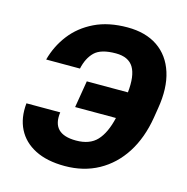

<svg xmlns="http://www.w3.org/2000/svg" viewBox="-109 -841 929 955"><g transform="rotate(15 355.5 -363.5)"><path d="M43.3 -242.2H217.3Q201.3 -127.1 328.8 -127.1Q399.5 -127.1 436.6 -167.1Q473.7 -207 492.2 -286.9H282L305 -425.4H516.7Q525.9 -512.1 500.4 -554.7Q474.8 -597.3 409.1 -597.3Q332.7 -597.3 300.2 -565.7Q267.8 -534.1 255.7 -478H81.7Q100.9 -550.4 146.1 -609.2Q191.4 -668 262.8 -702.6Q334.2 -737.2 432.2 -737.2Q525.9 -737.2 588.1 -694.8Q650.2 -652.3 675.2 -573.9Q700.3 -495.4 682.2 -387.8L674 -337Q656.2 -229.4 606.4 -151.6Q556.5 -73.9 480.3 -32Q404.1 9.9 306.8 9.9Q215.9 9.9 154.3 -21.5Q92.7 -52.9 64.1 -109.6Q35.5 -166.2 43.3 -242.2Z"/></g></svg>

Font: Inter UI Extra Bold
Style: Italic
Weight: 800
Italic angle: 9.39999°
Designer: Rasmus Andersson
Foundry: rsms
Version: 3.2;8d6f07862